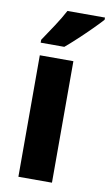

<svg xmlns="http://www.w3.org/2000/svg" viewBox="-87 -811 492 856"><g transform="rotate(10 158.5 -383.0)"><path d="M212 0H60V-550H212ZM317 -756Q301 -738 273.5 -710.5Q246 -683 216 -655Q186 -627 161 -606H54V-619Q79 -656 104 -694Q129 -732 147 -766H317Z"/></g></svg>

Font: Noto Sans Arabic UI Cn XBd
Style: Regular
Weight: 800
Width: 3
Designer: Monotype Design Team, Nadine Chahine and Nizar Qandah
Foundry: Monotype Imaging Inc.
Version: Version 2.010; ttfautohint (v1.8.4.7-5d5b)